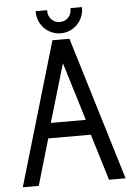

<svg xmlns="http://www.w3.org/2000/svg" viewBox="-58 -891 642 934"><g transform="rotate(-5 263.5 -424.0)"><path d="M517 0 304 -700H221L15 0H93L159 -226H367L436 0ZM349 -300H178L262 -584ZM378 -848H322V-843C322 -810 297 -785 265 -785C234 -785 208 -809 208 -843V-848H152V-843C152 -781 203 -730 265 -730C327 -730 378 -781 378 -843Z"/></g></svg>

Font: Advent Pro
Style: Medium
Weight: 500
Designer: Andreas Kalpakidis
Foundry: Andreas Kalpakidis
Version: Version 2.002 2008